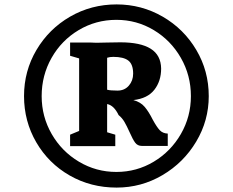

<svg xmlns="http://www.w3.org/2000/svg" viewBox="-20 -958 1055 871"><path d="M927 -522Q927 -411 870 -315.5Q813 -220 717 -163.5Q621 -107 509 -107Q392 -107 296 -162Q200 -217 144.5 -312.5Q89 -408 89 -522Q89 -636 145.5 -731.5Q202 -827 298 -882.5Q394 -938 509 -938Q622 -938 718 -882.5Q814 -827 870.5 -731.5Q927 -636 927 -522ZM169 -522Q169 -429 214.5 -350Q260 -271 338 -224.5Q416 -178 508 -178Q600 -178 677.5 -224.5Q755 -271 800.5 -350Q846 -429 846 -522Q846 -616 800.5 -695.5Q755 -775 677.5 -821.5Q600 -868 508 -868Q415 -868 337 -821.5Q259 -775 214 -695.5Q169 -616 169 -522ZM711 -647Q711 -590 680 -550.5Q649 -511 585 -504Q618 -495 636.5 -473Q655 -451 673 -415Q691 -382 704.5 -367.5Q718 -353 741 -352V-296H624Q604 -296 593 -311Q582 -326 568 -358Q555 -387 544.5 -405Q534 -423 518 -436Q497 -480 466 -486V-358L503 -347V-295H298V-347L339 -364V-693L298 -705V-765H392L417 -764Q447 -764 464 -765L526 -766Q617 -766 663.5 -737Q710 -708 711 -647ZM466 -696V-551Q481 -547 513 -547Q545 -547 564.5 -569.5Q584 -592 584 -624Q584 -666 562.5 -683Q541 -700 494 -700Q478 -700 466 -696Z"/></svg>

Font: Martel ExtraBold
Style: Regular
Weight: 800
Designer: Dan Reynolds
Foundry: Dan Reynolds
Version: Version 1.001; ttfautohint (v1.1) -l 5 -r 5 -G 72 -x 0 -D la